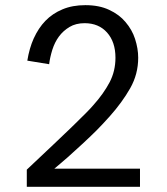

<svg xmlns="http://www.w3.org/2000/svg" viewBox="-20 -718 640 738"><path d="M83 -65.9Q117.2 -97.7 186 -163.1Q200.7 -176.8 229 -204.1Q234.4 -209 242.9 -217.3Q251.5 -225.6 258.3 -232.2Q265.1 -238.8 271 -244.6Q277.8 -251.5 290.5 -263.9Q303.2 -276.4 309.1 -282.2Q328.6 -301.8 338.9 -314Q377.9 -357.4 401.4 -401.9Q423.8 -444.8 423.8 -496.1Q423.8 -556.6 391.6 -592.8Q359.4 -628.9 305.2 -628.9Q271.5 -628.9 247.1 -614.3Q222.7 -599.6 206.5 -577.6Q190.4 -555.7 181.2 -526.9Q171.9 -496.6 168.9 -471.2L85 -484.9Q92.8 -532.7 109.4 -569.8Q127.9 -610.4 154.3 -637.7Q181.6 -666 220.2 -682.1Q258.3 -698.2 308.1 -698.2Q361.3 -698.2 399.4 -680.2Q438.5 -662.1 462.4 -633.3Q487.8 -603.5 499 -568.8Q511.2 -531.2 511.2 -496.1Q511.2 -433.1 480.5 -378.9Q449.7 -324.7 401.9 -271Q373.5 -239.3 351.1 -216.8Q326.7 -192.4 295.9 -164.1Q251.5 -123 241.2 -114.3Q230.5 -105 211.9 -89.1Q193.4 -73.2 189 -69.8H518.1V0H83Z"/></svg>

Font: Post Grotesk Regular
Style: Regular
Weight: 500
Version: 0.900; ttfautohint (v0.96) -l 8 -r 50 -G 200 -x 14 -w "gGD" 